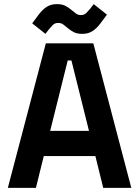

<svg xmlns="http://www.w3.org/2000/svg" viewBox="-20 -910 674 930"><path d="M154 0H18L202 -700H432L616 0H480L442 -154H192ZM308 -617 223 -276H411L326 -617ZM217 -768 200 -746 136 -797 168 -840Q186 -864 206.5 -877Q227 -890 255 -890Q279 -890 294 -883Q309 -876 326 -862Q336 -854 346.5 -845.5Q357 -837 372 -837Q388 -837 398 -847Q408 -857 417 -868L434 -890L498 -839L466 -796Q448 -772 427.5 -759Q407 -746 379 -746Q355 -746 340 -753Q325 -760 308 -774Q298 -782 287.5 -790.5Q277 -799 262 -799Q246 -799 236 -789Q226 -779 217 -768Z"/></svg>

Font: Space Grotesk Variable Light
Style: Regular
Weight: 300
Designer: Florian Karsten
Foundry: Florian Karsten
Version: Version 2.000